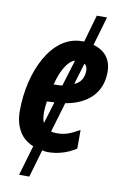

<svg xmlns="http://www.w3.org/2000/svg" viewBox="-92 -743 607 942"><g transform="rotate(10 211.0 -272.5)"><path d="M116 -5 72 145H123L163 7C170 9 180 11 190 11C235 11 283 0 331 -31V-124C283 -97 257 -87 215 -88C205 -88 196 -89 190 -92L234 -240C345 -259 412 -323 412 -427C412 -488 380 -530 321 -546L363 -690H312L273 -554H262C110 -554 21 -358 21 -165C21 -84 56 -28 116 -5ZM165 -321 162 -320C180 -395 212 -445 245 -454L205 -323C193 -322 179 -321 165 -321ZM261 -341 293 -447C303 -443 308 -428 308 -416C308 -384 296 -355 261 -341ZM148 -126C142 -139 139 -156 139 -178C139 -196 141 -215 144 -233L181 -235Z"/></g></svg>

Font: Noto Sans ExtraCondensed
Style: Bold Italic
Weight: 700
Width: 2
Italic angle: -12°
Designer: Monotype Design Team
Foundry: Monotype Imaging Inc.
Version: Version 2.013